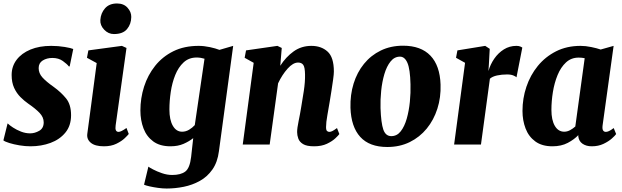

<svg xmlns="http://www.w3.org/2000/svg" viewBox="-20 -832 3582 1105"><path d="M381 -450H376Q366 -463.5 341.5 -481Q317 -498.5 281.5 -498.5Q249.5 -498.5 226 -484Q202.5 -469.5 202.5 -440Q202.5 -410.5 224 -386.5Q245.5 -362.5 289.5 -331.5Q331 -301.5 360 -266Q389 -230.5 389 -169Q389 -108.5 356.2 -68.8Q323.5 -29 270.5 -9.5Q217.5 10 156 10Q124.5 10 92 4.5Q59.5 -1 34.2 -8.8Q9 -16.5 -0.5 -24L23.5 -121H25Q35 -111 55.2 -97.8Q75.5 -84.5 101.2 -74.5Q127 -64.5 153.5 -64.5Q180 -64.5 205.8 -79.2Q231.5 -94 231.5 -128Q231.5 -157.5 207.5 -182.5Q183.5 -207.5 142.5 -235.5Q119.5 -251.5 97.5 -273.5Q75.5 -295.5 61.2 -326.5Q47 -357.5 47 -400.5Q47 -450 75.5 -487.8Q104 -525.5 155.2 -546.8Q206.5 -568 274.5 -568Q315 -568 352.2 -561.8Q389.5 -555.5 401.5 -550Z M578 10Q527 10 502.5 -10.5Q478 -31 482.5 -62.5Q490.5 -120.5 504.2 -224.8Q518 -329 536.5 -469L480.5 -499.5L488.5 -542L681.5 -568L708 -556L645.5 -110Q640 -73 662.5 -73Q676.5 -73 708 -95.5L721 -61Q715.5 -53.5 697.8 -36.5Q680 -19.5 650 -4.8Q620 10 578 10ZM635.5 -636Q603.5 -636 579.5 -661.2Q555.5 -686.5 557.5 -717Q560 -756.5 584.5 -784.2Q609 -812 653.5 -812Q692 -812 714 -787.5Q736 -763 735.5 -734Q735 -693.5 711.2 -664.8Q687.5 -636 635.5 -636Z M1240 38Q1232 101.5 1202.5 143.5Q1173 185.5 1130 209.2Q1087 233 1037.5 243Q988 253 939 253Q915.5 253 889 249.2Q862.5 245.5 840.5 240.5Q818.5 235.5 809 231L834 127Q839 131.5 860.8 143Q882.5 154.5 912.2 164.8Q942 175 971 175Q1020.5 175 1046.5 155.2Q1072.5 135.5 1080 71L1092 -37Q1069 -18.5 1036.5 -4.2Q1004 10 961 10Q900 10 861.8 -18.2Q823.5 -46.5 805.8 -93.2Q788 -140 788 -196Q788 -267 809.2 -333.5Q830.5 -400 872.8 -453Q915 -506 977.5 -537Q1040 -568 1123 -568Q1154 -568 1187.8 -560.8Q1221.5 -553.5 1243 -545L1322 -568ZM1157 -494Q1147.5 -497 1135.8 -499Q1124 -501 1112 -501Q1067 -501 1036.8 -473Q1006.5 -445 988.5 -400.2Q970.5 -355.5 962.8 -303.2Q955 -251 955 -202Q955 -142 974.8 -108Q994.5 -74 1028 -74Q1049 -74 1068 -85.2Q1087 -96.5 1101 -112Z M1593 -453.5Q1625.5 -504.5 1670 -536.2Q1714.5 -568 1772 -568Q1829 -568 1865.2 -535.2Q1901.5 -502.5 1901.5 -420Q1901.5 -405.5 1897.2 -374.5Q1893 -343.5 1887.5 -308.8Q1882 -274 1877.5 -247Q1871.5 -209.5 1864 -168.5Q1856.5 -127.5 1856.5 -100.5Q1856.5 -82.5 1862.5 -77.8Q1868.5 -73 1875 -73Q1883.5 -73 1893 -77.8Q1902.5 -82.5 1919.5 -95L1933 -60.5Q1928 -53 1910 -36Q1892 -19 1861.5 -4.5Q1831 10 1787.5 10Q1745 10 1724.2 -2.8Q1703.5 -15.5 1696.8 -34.5Q1690 -53.5 1690 -72Q1690 -94 1698.5 -134.8Q1707 -175.5 1713.5 -216Q1720.5 -256 1728.5 -308.5Q1736.5 -361 1735.5 -403.5Q1735 -444.5 1725.5 -458.2Q1716 -472 1695.5 -472Q1666.5 -472 1635 -436.8Q1603.5 -401.5 1580.5 -352.5L1532 0H1377L1440 -470.5L1388 -499.5L1396 -542L1576.5 -568L1601.5 -556Z M2300 -569Q2402.5 -569 2457.2 -511.8Q2512 -454.5 2515.5 -345Q2518 -271.5 2497.2 -206.5Q2476.5 -141.5 2436 -92Q2395.5 -42.5 2338 -14.2Q2280.5 14 2209 14Q2106 14 2053.2 -44.2Q2000.5 -102.5 1997 -212Q1995 -286 2015 -350.8Q2035 -415.5 2074.8 -464.5Q2114.5 -513.5 2171.5 -541.2Q2228.5 -569 2300 -569ZM2282 -506Q2250 -506 2227.8 -478.2Q2205.5 -450.5 2192.2 -405.8Q2179 -361 2173.8 -309.5Q2168.5 -258 2170 -210Q2173 -123.5 2186.2 -86Q2199.5 -48.5 2232 -48.5Q2264.5 -48.5 2286.2 -76.2Q2308 -104 2320.8 -148.8Q2333.5 -193.5 2338.8 -245.8Q2344 -298 2342.5 -347Q2340.5 -433.5 2325 -469.8Q2309.5 -506 2282 -506Z M2791 -423Q2802 -461.5 2824.8 -494.5Q2847.5 -527.5 2880 -547.8Q2912.5 -568 2952 -568Q2965 -568 2973.8 -564.5Q2982.5 -561 2986 -558L2952.5 -387Q2949.5 -391 2935.5 -397.2Q2921.5 -403.5 2898 -403.5Q2868 -403.5 2841 -397.8Q2814 -392 2799.5 -379L2748 0H2593.5L2656.5 -470.5L2604.5 -499.5L2612.5 -542L2772.5 -568L2798.5 -551L2793.5 -459.5Z M3448 -110Q3445.5 -90 3450.8 -81.5Q3456 -73 3467 -73Q3474 -73 3484.5 -77.5Q3495 -82 3512 -95L3526 -60.5Q3520.5 -52 3501.5 -35Q3482.5 -18 3453 -4Q3423.5 10 3385.5 10Q3354 10 3332.5 -4.8Q3311 -19.5 3308 -48.5L3308.5 -54.5Q3285 -29.5 3247.8 -9.8Q3210.5 10 3159.5 10Q3099 10 3060.8 -18Q3022.5 -46 3004.8 -92.5Q2987 -139 2987 -193.5Q2987 -265.5 3009.5 -332.5Q3032 -399.5 3075.2 -452.5Q3118.5 -505.5 3180.5 -536.8Q3242.5 -568 3321.5 -568Q3350.5 -568 3383 -561.2Q3415.5 -554.5 3437 -547L3511.5 -568ZM3345 -497Q3329 -500.5 3310.5 -500.5Q3267.5 -500.5 3237.5 -472.8Q3207.5 -445 3189 -400Q3170.5 -355 3162 -302.2Q3153.5 -249.5 3153.5 -199.5Q3153.5 -141 3173.2 -107.5Q3193 -74 3227 -74Q3244.5 -74 3260.8 -82.8Q3277 -91.5 3291 -104Z"/></svg>

Font: Merriweather Black
Style: Italic
Weight: 900
Italic angle: -7.8°
Designer: Eben Sorkin
Foundry: Eben Sorkin
Version: Version 2.200;gftools[0.9.31]